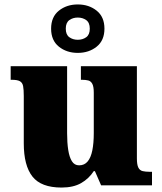

<svg xmlns="http://www.w3.org/2000/svg" viewBox="-20 -834 731 864"><path d="M257 10Q165 10 126 -39.5Q87 -89 87 -189V-402Q87 -431 84 -446.5Q81 -462 69.5 -468.5Q58 -475 32 -475H28V-536H282V-234Q282 -192 287 -159.5Q292 -127 303.5 -108.5Q315 -90 336 -90Q360 -90 374.5 -107.5Q389 -125 395.5 -157.5Q402 -190 402 -235V-417Q402 -444 395.5 -456.5Q389 -469 377 -472Q365 -475 348 -475H344V-536H596V-121Q596 -93 602.5 -80Q609 -67 622 -64Q635 -61 652 -61H664V0H435L407 -64H402Q380 -30 345 -10Q310 10 257 10ZM330 -596Q280 -596 245 -624Q210 -652 210 -705Q210 -758 245 -786Q280 -814 330 -814Q380 -814 415 -786Q450 -758 450 -705Q450 -652 415 -624Q380 -596 330 -596ZM330 -655Q352 -655 368 -666.5Q384 -678 384 -705Q384 -732 368 -743.5Q352 -755 330 -755Q308 -755 292 -743.5Q276 -732 276 -705Q276 -678 292 -666.5Q308 -655 330 -655Z"/></svg>

Font: Noto Serif Tibetan Black
Style: Regular
Weight: 900
Version: Version 2.103